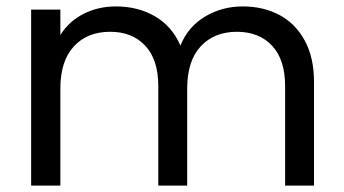

<svg xmlns="http://www.w3.org/2000/svg" viewBox="-20 -578 1070 598"><path d="M736 -558Q800 -558 850 -531.5Q900 -505 929 -452Q958 -399 958 -323V0H868V-310Q868 -392 827.5 -435.5Q787 -479 718 -479Q647 -479 605 -433.5Q563 -388 563 -302V0H473V-310Q473 -392 432.5 -435.5Q392 -479 323 -479Q252 -479 210 -433.5Q168 -388 168 -302V0H77V-548H168V-469Q195 -512 240.5 -535Q286 -558 341 -558Q410 -558 463 -527Q516 -496 542 -436Q565 -494 618 -526Q671 -558 736 -558Z"/></svg>

Font: DVN-Poppins
Style: Regular
Weight: 400
Designer: Ninad Kale (Devanagari), Jonny Pinhorn (Latin)
Foundry: Indian Type Foundry
Version: 4.004